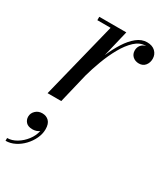

<svg xmlns="http://www.w3.org/2000/svg" viewBox="-233 -559 841 960"><g transform="rotate(30 187.5 -79.5)"><path d="M-3 149.7Q-3 129.7 12.4 114.9Q27.8 100.1 50.6 100.1Q74.2 100.1 89.2 115.1Q104.2 130.1 104.2 161.7Q104.2 188.5 91.8 215.1Q79.4 241.7 58.8 263.5Q38.2 285.3 12.4 298.3Q-13.4 311.3 -40.6 311.3V295.3Q-13.8 295.3 13 279.3Q39.8 263.3 59.6 237.5Q79.4 211.7 85.4 182.5Q68.6 194.5 47 194.5Q21.4 194.5 9.2 181.3Q-3 168.1 -3 149.7ZM132 -440.5H55.5V-460H211.5L175 -307.5Q194 -352 217.5 -388.8Q241 -425.5 268.5 -447.5Q296 -469.5 327 -469.5Q357.5 -469.5 374.8 -452.8Q392 -436 392 -411.5Q392 -388.5 379 -372.5Q366 -356.5 343 -356.5Q321.5 -356.5 307.2 -369.5Q293 -382.5 293 -403.5Q293 -421 303.2 -434Q313.5 -447 332 -450.5Q330 -450.5 328 -450.5Q295.5 -450.5 267 -424Q238.5 -397.5 214.8 -355Q191 -312.5 172.8 -263.8Q154.5 -215 142.5 -171L101.5 0H22.5Z"/></g></svg>

Font: Bodoni* 11pt
Style: Italic
Weight: 400
Italic angle: -13°
Version: Version 2.3